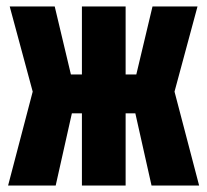

<svg xmlns="http://www.w3.org/2000/svg" viewBox="-20 -573 640 593"><path d="M5 0 81 -290 10 -553H149L199 -343H233V-553H368V-343H401L451 -553H590L519 -290L595 0H448L398 -223H368V0H233V-223H202L152 0Z"/></svg>

Font: Noto Sans Mono Black
Style: Regular
Weight: 900
Designer: Monotype Design Team
Foundry: Monotype Imaging Inc.
Version: Version 2.014